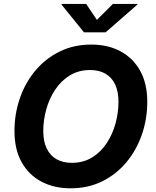

<svg xmlns="http://www.w3.org/2000/svg" viewBox="-20 -969 811 998"><path d="M346.8 9.8Q260.4 9.8 194.6 -25.3Q128.9 -60.3 92.1 -126.7Q55.2 -193.2 55.2 -287.7Q55.2 -376.7 83.1 -457.8Q111 -538.8 163.5 -601.7Q216 -664.6 289.7 -700.9Q363.3 -737.3 454.6 -737.3Q540.8 -737.3 606.2 -702.4Q671.6 -667.5 708.6 -601Q745.5 -534.6 745.5 -439.8Q745.5 -350.5 717.5 -269.6Q689.5 -188.7 637.1 -125.7Q584.7 -62.8 511.3 -26.5Q437.9 9.8 346.8 9.8ZM352.9 -122.6Q413.1 -122.6 458.6 -150.5Q504.1 -178.5 534.7 -225Q565.3 -271.6 580.6 -327.7Q595.8 -383.7 595.8 -439.7Q595.8 -494.1 578.1 -530.9Q560.4 -567.6 527.3 -586.3Q494.3 -605 448.6 -605Q388.4 -605 342.8 -576.9Q297.1 -548.8 266.4 -502.3Q235.7 -455.7 220.3 -399.9Q204.9 -344 204.9 -288Q204.9 -233.9 222.9 -197Q240.9 -160.1 274 -141.4Q307.2 -122.6 352.9 -122.6ZM427.8 -948.7 483.7 -865.6 566.9 -948.7H694.7L694 -945.1L528.8 -800.8H416.6L299.8 -945.1L300.5 -948.7Z"/></svg>

Font: Adwaita Sans
Style: Italic
Weight: 400
Italic angle: -9.39999°
Designer: Rasmus Andersson
Foundry: rsms
Version: Version 4.001;git-9221beed3